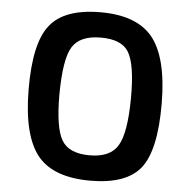

<svg xmlns="http://www.w3.org/2000/svg" viewBox="-52 -753 775 815"><g transform="rotate(5 336.0 -345.0)"><path d="M564 -623Q635 -538 636 -340Q637 -139 575 -62Q514 13 362 13Q209 13 141 -65Q69 -149 68 -350Q67 -547 128 -624Q189 -703 345 -703Q496 -703 564 -623ZM233 -543Q201 -491 200 -340Q200 -198 231 -146Q262 -94 350 -94Q438 -94 470 -148Q503 -202 504 -350Q505 -495 473 -547Q443 -596 355 -596Q265 -596 233 -543Z"/></g></svg>

Font: Taylor Sans Upright Semi Bold
Style: Regular
Weight: 600
Italic angle: -8°
Designer: Natanael Gama
Version: Version 1.001 September 8, 2015